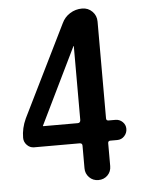

<svg xmlns="http://www.w3.org/2000/svg" viewBox="-53 -772 605 814"><g transform="rotate(-5 250.0 -365.0)"><path d="M119.1 -251Q119.1 -250 118.2 -250Q118.2 -248 120.1 -248H266.6Q277.3 -248 278.3 -259.8V-574.2Q278.3 -575.2 277.3 -575.2Q276.4 -575.2 276.4 -574.2ZM73.2 -162.1Q55.7 -162.1 43 -175.3Q30.3 -188.5 30.3 -206.1Q30.3 -247.1 48.8 -287.1L240.2 -675.8Q252 -701.2 275.4 -715.8Q298.8 -730.5 327.1 -730.5Q352.5 -730.5 370.1 -712.9Q387.7 -695.3 387.7 -669.9V-257.8Q387.7 -248 397.5 -248H426.8Q444.3 -248 457 -235.8Q469.7 -223.6 469.7 -206.1Q469.7 -188.5 457.5 -175.3Q445.3 -162.1 426.8 -162.1H397.5Q388.7 -162.1 387.7 -153.3V-54.7Q387.7 -31.2 372.1 -15.6Q356.4 0 333 0Q309.6 0 293.9 -16.1Q278.3 -32.2 278.3 -54.7V-151.4Q278.3 -162.1 266.6 -162.1Z"/></g></svg>

Font: Rounded-X Mgen+ 1mn medium
Style: Regular
Weight: 500
Designer: [Source Han Sans]
Ryoko NISHIZUKA  (kana & ideographs); Paul D. Hunt (Latin, Greek & Cyrillic); Wenlong ZHANG  (bopomofo
Version: Version 1.059.20150602